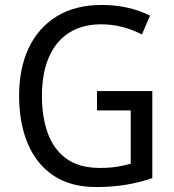

<svg xmlns="http://www.w3.org/2000/svg" viewBox="-20 -744 701 774"><path d="M371 -377H594V-26Q541 -8 486.5 1Q432 10 367 10Q265 10 196 -36Q127 -82 92 -165Q57 -248 57 -358Q57 -468 95.5 -550Q134 -632 208.5 -678Q283 -724 390 -724Q445 -724 494 -713Q543 -702 585 -681L552 -605Q516 -624 474 -635Q432 -646 388 -646Q312 -646 258.5 -612Q205 -578 177 -513Q149 -448 149 -357Q149 -273 172.5 -207.5Q196 -142 247.5 -104.5Q299 -67 383 -67Q423 -67 452.5 -72Q482 -77 507 -84V-299H371Z"/></svg>

Font: Noto Sans Hebrew SemiCondensed
Style: Regular
Weight: 400
Width: 4
Designer: Monotype Design Team
Foundry: Monotype Imaging Inc.
Version: Version 2.003